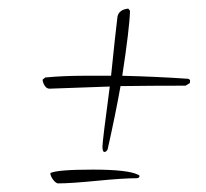

<svg xmlns="http://www.w3.org/2000/svg" viewBox="-20 -491 478 446"><path d="M235 -290 95 -285Q88 -285 83.5 -292.5Q79 -300 79 -306L85 -311Q127 -315 174 -315Q221 -315 238 -315Q248 -413 253 -453Q257 -469 278 -471L282 -466Q281 -426 264 -315Q344 -313 417 -308Q422 -306 421.5 -303.5Q421 -301 421 -298L411 -292Q333 -292 260 -291Q248 -224 230 -144Q227 -138 222.5 -138Q218 -138 218 -150.5Q218 -163 235 -290ZM97 -89Q113 -97 195.5 -97Q278 -97 301 -85Q304 -84 304 -82Q304 -77 297 -77Q266 -77 205 -71Q144 -65 115 -65Q110 -65 103.5 -73.5Q97 -82 97 -89Z"/></svg>

Font: Ruthie
Style: Regular
Weight: 400
Designer: Robert E. Leuschke
Foundry: Robert E. Leuschke
Version: Version 1.003